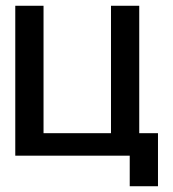

<svg xmlns="http://www.w3.org/2000/svg" viewBox="-20 -540 601 666"><path d="M131 -78H365V-520H463V-78H528V106H430V0H33V-520H131Z"/></svg>

Font: Non Bureau
Style: Regular
Weight: 400
Designer: Jona Saucedo
Foundry: Non Foundry
Version: Version 1.000; ttfautohint (v1.8.4)